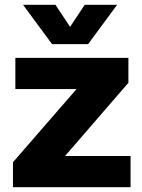

<svg xmlns="http://www.w3.org/2000/svg" viewBox="-20 -780 593 800"><path d="M34 0V-104L299 -409H44V-539H515V-435L251 -130H524V0ZM76 -760H211L272 -668L333 -760H468L347 -596H197Z"/></svg>

Font: Trueno
Style: Bd
Weight: 700
Designer: Julieta Ulanovsky
Foundry: Julieta Ulanovsky
Version: Version 3.001b